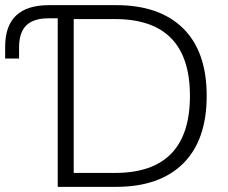

<svg xmlns="http://www.w3.org/2000/svg" viewBox="-20 -725 886 745"><path d="M204 0V-654H169Q110 -654 82 -626.5Q54 -599 54 -541V-498H0V-544Q0 -705 170 -705H431Q599 -705 690.5 -615Q782 -525 782 -353Q782 -181 690.5 -90.5Q599 0 431 0ZM266 -54H426Q717 -54 717 -353Q717 -651 426 -651H266Z"/></svg>

Font: Nunito Sans Light
Style: Regular
Weight: 300
Designer: Vernon Adams
Foundry: Vernon Adams
Version: Version 3.101; ttfautohint (v1.8.4.7-5d5b);gftools[0.9.27]